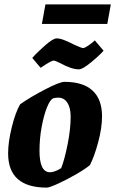

<svg xmlns="http://www.w3.org/2000/svg" viewBox="-20 -846 525 875"><path d="M17 -147Q17 -199 34 -267.5Q51 -336 72 -371Q119 -404 185.5 -438.5Q252 -473 274 -473Q359 -473 402 -433Q445 -393 445 -316Q445 -263 427.5 -198Q410 -133 390 -94Q369 -76 326.5 -51.5Q284 -27 244.5 -9Q205 9 193 9Q17 9 17 -147ZM222 -63Q230 -65 241 -70Q252 -75 259 -80Q274 -118 288 -187.5Q302 -257 302 -314Q302 -355 287 -378Q272 -401 245 -401Q234 -401 223 -398Q209 -393 194.5 -357.5Q180 -322 170 -268.5Q160 -215 160 -158Q160 -61 208 -61Q214 -61 222 -63ZM257 -557Q231 -570 224 -570Q214 -570 165 -537L127 -582Q151 -609 186.5 -640Q222 -671 238 -671Q253 -671 272 -663.5Q291 -656 317 -643Q324 -640 338.5 -633.5Q353 -627 359 -627Q366 -627 383.5 -639Q401 -651 412 -662L452 -615Q433 -593 394.5 -561.5Q356 -530 340 -530Q306 -530 257 -557ZM171 -737 187 -826H485L469 -737Z"/></svg>

Font: Grenze
Style: Bold Italic
Weight: 700
Italic angle: -10°
Designer: Renata Polastri
Foundry: Omnibus-Type
Version: Version 1.002; ttfautohint (v1.8)